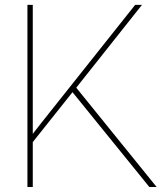

<svg xmlns="http://www.w3.org/2000/svg" viewBox="-20 -752 672 772"><path d="M111.8 0H90.3V-732.4H111.8V-213.9Q121.6 -226.1 129.6 -236.6Q137.7 -247.1 148.4 -260.7L523.4 -732.4H550.8L286.6 -399.4L609.9 0H580.6L271.5 -381.3L111.8 -180.7Z"/></svg>

Font: Kumbh Sans Thin
Style: Regular
Weight: 250
Version: Version 1.004